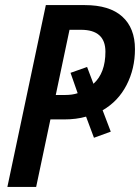

<svg xmlns="http://www.w3.org/2000/svg" viewBox="-20 -734 550 754"><path d="M9 0 160 -714H313Q410 -714 460 -669Q510 -624 510 -541Q510 -464 477 -400Q444 -336 383 -301L415 -217L349 -193L318 -276Q280 -265 231 -265H178L122 0ZM236 -361Q264 -361 285 -368L257 -448L322 -471L347 -405Q394 -447 394 -531Q394 -617 298 -617H253L199 -361Z"/></svg>

Font: Noto Sans Condensed SemiBold
Style: Italic
Weight: 600
Width: 3
Italic angle: -12°
Designer: Monotype Design Team
Foundry: Monotype Imaging Inc.
Version: Version 2.013; ttfautohint (v1.8.4.7-5d5b)